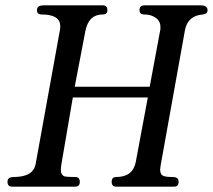

<svg xmlns="http://www.w3.org/2000/svg" viewBox="-20 -696 795 717"><path d="M755 -658Q755 -644 738 -642Q682 -638 671 -585L580 -79Q578 -67 578 -63Q578 -43 591 -39Q599 -35 625 -35Q647 -35 647 -17Q647 1 630 1H414Q397 1 397 -17Q397 -35 414 -35Q476 -35 487 -91L532 -332H252L209 -81Q207 -67 207 -63Q207 -42 222 -37Q232 -35 261 -35Q278 -35 278 -17Q278 1 261 1H25Q8 1 8 -17Q8 -35 31 -35Q104 -35 113 -83L204 -585Q205 -590 205 -598Q205 -642 135 -642Q118 -642 118 -658Q118 -676 143 -676H364Q381 -676 381 -658Q381 -642 364 -642Q311 -642 299 -581L259 -372H539L579 -587V-596Q579 -617 561.5 -629.5Q544 -642 519 -642Q501 -642 501 -658Q501 -676 519 -676H730Q755 -676 755 -658Z"/></svg>

Font: GFS Baskerville
Style: Regular
Weight: 400
Designer: George Matthiopoulos
Foundry: George Matthiopoulos
Version: Version 1.0